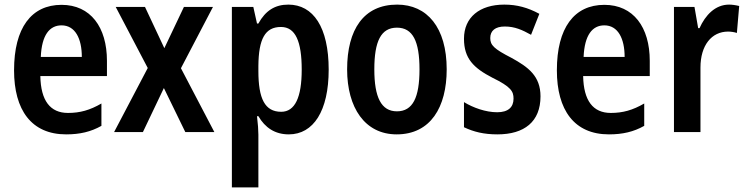

<svg xmlns="http://www.w3.org/2000/svg" viewBox="-20 -639 3242 833"><path d="M247 -618C116 -618 41 -518 41 -334C41 -162 116 -56 267 -56C326 -56 374 -67 420 -93V-190C370 -161 327 -149 275 -149C198 -149 157 -202 155 -309H444V-375C444 -521 373 -618 247 -618ZM247 -529C306 -529 335 -472 335 -392H157C161 -487 195 -529 247 -529Z M621 -344 475 -66H600L691 -257L784 -66H910L765 -343L904 -609H778L693 -430L609 -609H482Z M1231 -619C1173 -619 1132 -593 1101 -537H1095L1079 -609H986V174H1101V-55C1101 -74 1099 -102 1095 -135H1101C1130 -85 1173 -56 1233 -56C1340 -56 1406 -158 1406 -337C1406 -521 1339 -619 1231 -619ZM1199 -522C1262 -522 1289 -459 1289 -337C1289 -217 1260 -154 1200 -154C1129 -154 1101 -211 1101 -331V-353C1102 -470 1130 -522 1199 -522Z M1918 -338C1918 -520 1833 -619 1703 -619C1558 -619 1486 -511 1486 -338C1486 -172 1563 -56 1701 -56C1848 -56 1918 -174 1918 -338ZM1604 -338C1604 -460 1633 -519 1702 -519C1771 -519 1800 -460 1800 -338C1800 -216 1771 -156 1702 -156C1634 -156 1604 -217 1604 -338Z M2325 -221C2325 -309 2272 -348 2199 -388C2123 -427 2107 -443 2107 -474C2107 -506 2129 -524 2170 -524C2214 -524 2246 -509 2284 -488L2320 -579C2270 -606 2223 -619 2168 -619C2061 -619 1993 -564 1993 -471C1993 -385 2035 -344 2116 -302C2198 -262 2208 -242 2208 -211C2208 -174 2185 -152 2137 -152C2087 -152 2032 -172 1993 -196V-87C2035 -67 2079 -56 2138 -56C2255 -56 2325 -111 2325 -221Z M2602 -618C2471 -618 2396 -518 2396 -334C2396 -162 2471 -56 2622 -56C2681 -56 2729 -67 2775 -93V-190C2725 -161 2682 -149 2630 -149C2553 -149 2512 -202 2510 -309H2799V-375C2799 -521 2728 -618 2602 -618ZM2602 -529C2661 -529 2690 -472 2690 -392H2512C2516 -487 2550 -529 2602 -529Z M3143 -619C3083 -619 3040 -573 3015 -517H3009L2993 -609H2904V-66H3019V-346C3019 -442 3067 -502 3139 -502C3149 -502 3166 -500 3177 -496L3187 -613C3171 -617 3155 -619 3143 -619Z"/></svg>

Font: Noto Sans Malayalam UI Condensed SemiBold
Style: Regular
Weight: 600
Width: 3
Designer: Jelle Bosma - Monotype Design Team
Foundry: Monotype Imaging Inc.
Version: Version 2.104